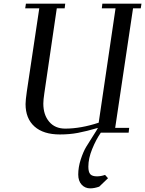

<svg xmlns="http://www.w3.org/2000/svg" viewBox="-20 -722 790 1045"><path d="M117.2 -676.8 121.1 -702.1H335L332 -676.8H289.1L221.2 -213.9Q215.8 -178.2 215.8 -158.2Q215.8 -97.2 247.6 -59.6Q279.3 -22 335 -22Q419.4 -22 517.1 -54.2L608.9 -676.8H534.2L537.1 -702.1H750L746.1 -676.8H704.1L606.9 -25.9H683.1L680.2 0H528.8Q502.4 38.1 481.7 89.1Q460.9 140.1 460.9 185.1Q460.9 214.4 471.4 226.1Q481.9 237.8 507.8 237.8Q529.3 237.8 551.8 230L567.9 248L520 293.9Q493.2 303.2 471.2 303.2Q442.9 303.2 424.3 283Q405.8 262.7 405.8 228Q405.8 188 419.4 146Q433.1 104 449.2 77.1Q465.3 50.3 486.1 18.3Q506.8 -13.7 513.2 -25.9Q449.2 -7.3 404.1 1.2Q358.9 9.8 306.2 9.8Q215.8 9.8 167.5 -33.7Q119.1 -77.1 119.1 -155.8Q119.1 -176.3 126 -224.1L193.8 -676.8Z"/></svg>

Font: Dehuti
Style: Bold-Italic
Weight: 700
Version: Version 1.2